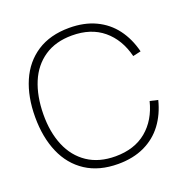

<svg xmlns="http://www.w3.org/2000/svg" viewBox="-133 -858 966 995"><g transform="rotate(-20 350.0 -360.0)"><path d="M353 15Q248 15 175.5 -32.2Q103 -79.5 66.5 -164Q30 -248.5 30 -360Q30 -471.5 66.5 -556Q103 -640.5 175.5 -687.8Q248 -735 353 -735Q435.5 -735 498 -705.5Q560.5 -676 601 -622Q641.5 -568 660 -494L616 -484Q591.5 -582 524.5 -637.5Q457.5 -693 353 -693Q263 -693 200.8 -651Q138.5 -609 107.2 -534.2Q76 -459.5 75 -360Q74 -261.5 105.5 -186.2Q137 -111 199.8 -69Q262.5 -27 353 -27Q457.5 -27 524.5 -82.5Q591.5 -138 616 -236L660 -226Q641.5 -152 601 -98Q560.5 -44 498 -14.5Q435.5 15 353 15Z"/></g></svg>

Font: Hauora
Style: Regular
Weight: 400
Designer: Wayne Shih
Foundry: WCYS
Version: Version 1.001